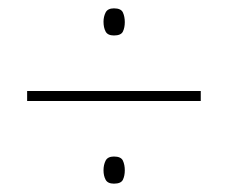

<svg xmlns="http://www.w3.org/2000/svg" viewBox="-20 -583 547 460"><path d="M253 -498Q238 -498 233 -507.5Q228 -517 228 -531Q228 -543 233 -553Q238 -563 253 -563Q270 -563 274.5 -553Q279 -543 279 -530Q279 -517 274.5 -507.5Q270 -498 253 -498ZM45 -341V-365H461V-341ZM253 -143Q238 -143 233 -152.5Q228 -162 228 -175Q228 -188 233 -198Q238 -208 253 -208Q270 -208 274.5 -198Q279 -188 279 -175Q279 -162 274.5 -152.5Q270 -143 253 -143Z"/></svg>

Font: Noto Sans Myanmar UI SemiCondensed Thin
Style: Regular
Weight: 100
Width: 4
Designer: Monotype Design Team
Foundry: Monotype Imaging Inc.
Version: Version 2.103; ttfautohint (v1.8.4.7-5d5b)